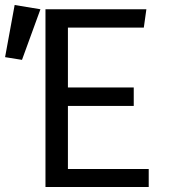

<svg xmlns="http://www.w3.org/2000/svg" viewBox="-52 -743 687 763"><path d="M519.5 -633.3H217.9V-395.4H479.5V-322.1H217.9V-71.3H539V0H128.7V-706.2H529.7ZM-31.8 -515.9 6.2 -723.1 108.7 -706.2 35.4 -505.1Z"/></svg>

Font: Fira Code
Style: Regular
Weight: 400
Designer: Carrois Corporate, Edenspiekermann AG, Nikita Prokopov
Foundry: Carrois Corporate, Edenspiekermann AG, Nikita Prokopov
Version: Version 5.002